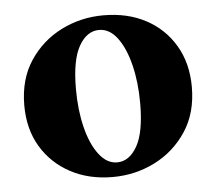

<svg xmlns="http://www.w3.org/2000/svg" viewBox="-42 -521 654 581"><g transform="rotate(-5 285.0 -230.0)"><path d="M292 -475Q365 -475 420.5 -445.5Q476 -416 508 -362Q540 -308 540 -236Q540 -157 503 -101Q466 -45 406.5 -15Q347 15 278 15Q206 15 150 -15Q94 -45 62 -98.5Q30 -152 30 -224Q30 -303 67 -359Q104 -415 163.5 -445Q223 -475 292 -475ZM295 -28Q332 -28 356 -70Q380 -112 380 -200Q380 -264 367 -316.5Q354 -369 330.5 -400.5Q307 -432 275 -432Q238 -432 214 -390Q190 -348 190 -260Q190 -196 203 -143.5Q216 -91 240 -59.5Q264 -28 295 -28Z"/></g></svg>

Font: Bona Nova
Style: Bold
Weight: 700
Designer: Mateusz Machalski
Foundry: Capitalics
Version: Version 4.001; ttfautohint (v1.8.3)